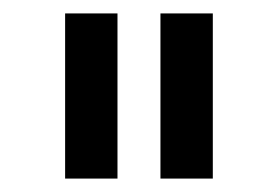

<svg xmlns="http://www.w3.org/2000/svg" viewBox="-20 -719 414 286"><path d="M77 -453V-699H155V-453ZM219 -453V-699H297V-453Z"/></svg>

Font: Myanmar Khyay
Style: Regular
Weight: 400
Designer: Danh Hong
Foundry: Google Inc.
Version: Version 1.10 March 4, 2015